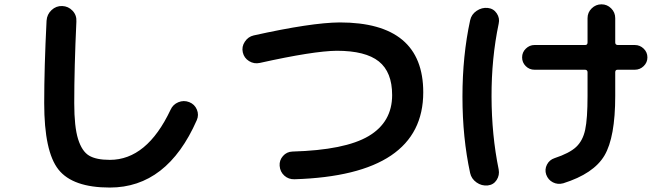

<svg xmlns="http://www.w3.org/2000/svg" viewBox="-20 -803 3040 880"><path d="M483.4 56.6Q313.5 56.6 248 -25.9Q182.6 -108.4 182.6 -330.1Q182.6 -493.2 193.4 -708Q195.3 -737.3 216.3 -756.8Q237.3 -776.4 265.1 -775.4Q293 -774.4 312.5 -753.9Q332 -733.4 330.1 -704.1Q320.3 -494.1 320.3 -330.1Q320.3 -221.7 337.9 -165.5Q355.5 -109.4 388.2 -89.8Q420.9 -70.3 483.4 -70.3Q653.3 -70.3 761.7 -299.8Q772.5 -324.2 797.4 -334.5Q822.3 -344.7 847.2 -335Q872.1 -325.2 882.3 -300.8Q892.6 -276.4 881.8 -252Q746.1 56.6 483.4 56.6Z M1170.9 -514.6Q1144.5 -508.8 1121.6 -522.9Q1098.6 -537.1 1092.8 -563Q1086.9 -588.9 1102.1 -611.8Q1117.2 -634.8 1142.6 -640.6Q1406.2 -699.2 1537.1 -700.2Q1919.9 -700.2 1919.9 -379.9Q1919.9 0 1330.1 18.6Q1302.7 19.5 1283.2 2Q1263.7 -15.6 1261.7 -43Q1259.8 -68.4 1276.9 -87.9Q1293.9 -107.4 1320.3 -108.4Q1561.5 -115.2 1669.4 -179.2Q1777.3 -243.2 1777.3 -367.2Q1777.3 -472.7 1716.3 -521.5Q1655.3 -570.3 1523.4 -570.3Q1417 -569.3 1170.9 -514.6Z M2429.7 -483.4Q2406.2 -483.4 2389.6 -500Q2373 -516.6 2373 -540Q2373 -563.5 2390.1 -580.1Q2407.2 -596.7 2429.7 -596.7H2662.1Q2672.9 -596.7 2672.9 -608.4V-719.7Q2672.9 -746.1 2691.9 -764.6Q2710.9 -783.2 2736.8 -783.2Q2762.7 -783.2 2781.2 -764.6Q2799.8 -746.1 2799.8 -719.7V-608.4Q2799.8 -597.7 2810.5 -596.7H2889.6Q2913.1 -596.7 2930.2 -580.1Q2947.3 -563.5 2947.3 -540Q2947.3 -516.6 2930.2 -500Q2913.1 -483.4 2889.6 -483.4H2810.5Q2799.8 -483.4 2799.8 -471.7V-363.3Q2799.8 -173.8 2750.5 -90.3Q2701.2 -6.8 2561.5 37.1Q2536.1 43.9 2514.2 32.7Q2492.2 21.5 2483.4 -2.9Q2475.6 -26.4 2486.8 -48.3Q2498 -70.3 2521.5 -78.1Q2589.8 -100.6 2620.6 -129.4Q2651.4 -158.2 2662.1 -208.5Q2672.9 -258.8 2672.9 -363.3V-471.7Q2672.9 -482.4 2662.1 -483.4ZM2215.8 46.9Q2187.5 49.8 2164.1 33.2Q2140.6 16.6 2134.8 -9.8Q2099.6 -171.9 2099.6 -359.9Q2099.6 -547.9 2134.8 -710Q2140.6 -737.3 2164.6 -753.4Q2188.5 -769.5 2215.8 -766.6Q2242.2 -763.7 2256.8 -741.7Q2271.5 -719.7 2265.6 -694.3Q2232.4 -536.1 2232.9 -359.9Q2233.4 -183.6 2265.6 -26.4Q2270.5 0 2256.3 22Q2242.2 43.9 2215.8 46.9Z"/></svg>

Font: Rounded-X Mgen+ 1m bold
Style: Bold
Weight: 700
Designer: [Source Han Sans]
Ryoko NISHIZUKA  (kana & ideographs); Paul D. Hunt (Latin, Greek & Cyrillic); Wenlong ZHANG  (bopomofo
Version: Version 1.059.20150602